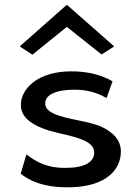

<svg xmlns="http://www.w3.org/2000/svg" viewBox="-20 -785 575 807"><path d="M63 -590 116 -555 261 -672 407 -556 460 -590 261 -765ZM67 -55C123 -10 199 5 281 2C422 -2 488 -69 488 -148C488 -199 453 -230 407 -252C351 -277 263 -282 207 -307C190 -315 170 -327 170 -350C170 -389 219 -404 267 -407C326 -411 375 -403 428 -373L453 -443C395 -478 319 -489 250 -484C132 -475 71 -410 68 -350V-335C74 -285 122 -257 183 -237C234 -222 296 -213 337 -193C355 -184 376 -170 376 -144C376 -100 328 -82 274 -80C208 -76 152 -88 91 -136Z"/></svg>

Font: Bluebird
Style: LiExt
Weight: 300
Designer: Jasper
Foundry: Cannot Into Space Fonts
Version: Version 0.98